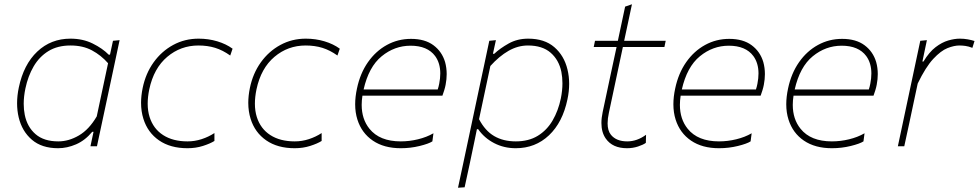

<svg xmlns="http://www.w3.org/2000/svg" viewBox="-20 -685 4583 899"><path d="M403.5 0Q406.5 -14 409.5 -28.5L418 -68H412Q378.5 -27.5 336.2 -9.2Q294 9 252 9Q175.5 9 129.2 -30.8Q83 -70.5 67.5 -135.5Q60 -167 60 -201.5Q60 -237 68 -275Q90.5 -383 154.5 -443.5Q218.5 -504 310 -504Q368 -504 414 -481.2Q460 -458.5 489 -429H495L509 -494L540 -497Q527.5 -439.5 516.5 -386.5Q505 -333 492 -271.5L440 -28.5Q437 -14 434 0ZM253 -23Q302 -23 349.5 -50.8Q397 -78.5 433 -140L486 -389Q453 -426.5 410.5 -449.2Q368 -472 310 -472Q249.5 -472 206.8 -445.8Q164 -419.5 137.5 -374Q111 -328.5 99 -271Q91 -233 91 -199Q91 -172 96 -147Q107.5 -90.5 146.5 -56.8Q185.5 -23 253 -23Z M858 9Q777.5 9 724.5 -27.8Q671.5 -64.5 651.5 -128.5Q640.5 -163.5 640.5 -203.5Q640.5 -236.5 648 -273Q662 -341 699.2 -393Q736.5 -445 790.8 -474.5Q845 -504 910 -504Q956 -504 997.5 -491.5Q1039 -479 1069 -457L1058 -425Q1023 -450 987.5 -461Q952 -472 909 -472Q826 -472 763 -418.8Q700 -365.5 679 -267Q671.5 -231 671.5 -199.5Q671.5 -165.5 680.5 -137Q698 -82 743.8 -52.5Q789.5 -23 858 -23Q892 -23 924.2 -33.5Q956.5 -44 984 -62V-25Q964 -12.5 930.5 -1.8Q897 9 858 9Z M1360 9Q1279.5 9 1226.5 -27.8Q1173.5 -64.5 1153.5 -128.5Q1142.5 -163.5 1142.5 -203.5Q1142.5 -236.5 1150 -273Q1164 -341 1201.2 -393Q1238.5 -445 1292.8 -474.5Q1347 -504 1412 -504Q1458 -504 1499.5 -491.5Q1541 -479 1571 -457L1560 -425Q1525 -450 1489.5 -461Q1454 -472 1411 -472Q1328 -472 1265 -418.8Q1202 -365.5 1181 -267Q1173.5 -231 1173.5 -199.5Q1173.5 -165.5 1182.5 -137Q1200 -82 1245.8 -52.5Q1291.5 -23 1360 -23Q1394 -23 1426.2 -33.5Q1458.5 -44 1486 -62V-25Q1466 -12.5 1432.5 -1.8Q1399 9 1360 9Z M1856.5 9Q1778 9 1725.8 -26.5Q1673.5 -62 1653.5 -125Q1643 -158 1643 -197Q1643 -231.5 1651.5 -271Q1666.5 -342 1703 -394Q1739.5 -446 1791.5 -474.5Q1843.5 -503 1904.5 -503Q1969.5 -503 2009.5 -473.2Q2049.5 -443.5 2064 -394.5Q2071.5 -367.5 2071.5 -338Q2071.5 -314 2066.5 -288Q2064.5 -277 2060 -262.2Q2055.5 -247.5 2051.5 -237H1677Q1673.5 -214.5 1673.5 -194Q1673.5 -127 1710 -82Q1757.5 -23 1856.5 -23Q1897 -23 1937.2 -32.8Q1977.5 -42.5 2009.5 -61L2004.5 -23Q1987.5 -12 1945 -1.5Q1902.5 9 1856.5 9ZM1902.5 -471Q1827.5 -471 1767 -421.5Q1706.5 -372 1682.5 -266H2029.5Q2034 -279.5 2036.5 -293Q2041.5 -318.5 2041.5 -341Q2041.5 -389.5 2017.5 -422.5Q1981.5 -471 1902.5 -471Z M2124.5 194Q2136.5 137.5 2148 84.5Q2159.5 31.5 2172 -28.5L2223.5 -271Q2233 -315.5 2245.5 -373.5Q2257.5 -431 2271 -494L2302 -497L2288 -433H2294Q2321 -458.5 2361.5 -481.2Q2402 -504 2453 -504Q2529.5 -504 2575.5 -464.2Q2621.5 -424.5 2637 -360Q2645 -327.5 2645 -292.5Q2645 -257.5 2637 -220Q2614.5 -112 2550.5 -51.5Q2486.5 9 2395 9Q2339.5 9 2293.5 -15Q2247.5 -39 2219 -80H2213L2202.5 -28.5Q2190 31 2179 83.5Q2167.5 135.5 2155.5 192ZM2395 -23Q2455.5 -23 2498.2 -49.2Q2541 -75.5 2567.5 -121Q2594 -166.5 2606 -224Q2613.5 -261.5 2613.5 -295Q2613.5 -323 2608.5 -348.5Q2597 -404.5 2558.2 -438.2Q2519.5 -472 2452 -472Q2405 -472 2361.2 -447Q2317.5 -422 2276 -376L2223 -127Q2251.5 -72.5 2294 -47.8Q2336.5 -23 2395 -23Z M2916 9Q2848 9 2816.5 -36Q2796 -65 2796 -109Q2796 -133 2802 -161Q2822 -256 2839 -335Q2856 -414 2867 -465H2760L2766 -494H2873Q2882 -536 2890 -574Q2898 -612 2907 -654L2939 -665Q2928.5 -615.5 2920.5 -578Q2912.5 -540.5 2902.5 -494H3097L3091 -465H2896.5L2831 -157Q2825 -129.5 2825 -107.5Q2825 -73 2840.5 -54Q2865.5 -23 2917 -23Q2963 -23 3005 -54L3004 -16Q2991.5 -7 2967.2 1Q2943 9 2916 9Z M3346.5 9Q3268 9 3215.8 -26.5Q3163.5 -62 3143.5 -125Q3133 -158 3133 -197Q3133 -231.5 3141.5 -271Q3156.5 -342 3193 -394Q3229.5 -446 3281.5 -474.5Q3333.5 -503 3394.5 -503Q3459.5 -503 3499.5 -473.2Q3539.5 -443.5 3554 -394.5Q3561.5 -367.5 3561.5 -338Q3561.5 -314 3556.5 -288Q3554.5 -277 3550 -262.2Q3545.5 -247.5 3541.5 -237H3167Q3163.5 -214.5 3163.5 -194Q3163.5 -127 3200 -82Q3247.5 -23 3346.5 -23Q3387 -23 3427.2 -32.8Q3467.5 -42.5 3499.5 -61L3494.5 -23Q3477.5 -12 3435 -1.5Q3392.5 9 3346.5 9ZM3392.5 -471Q3317.5 -471 3257 -421.5Q3196.5 -372 3172.5 -266H3519.5Q3524 -279.5 3526.5 -293Q3531.5 -318.5 3531.5 -341Q3531.5 -389.5 3507.5 -422.5Q3471.5 -471 3392.5 -471Z M3875 9Q3796.5 9 3744.2 -26.5Q3692 -62 3672 -125Q3661.5 -158 3661.5 -197Q3661.5 -231.5 3670 -271Q3685 -342 3721.5 -394Q3758 -446 3810 -474.5Q3862 -503 3923 -503Q3988 -503 4028 -473.2Q4068 -443.5 4082.5 -394.5Q4090 -367.5 4090 -338Q4090 -314 4085 -288Q4083 -277 4078.5 -262.2Q4074 -247.5 4070 -237H3695.5Q3692 -214.5 3692 -194Q3692 -127 3728.5 -82Q3776 -23 3875 -23Q3915.5 -23 3955.8 -32.8Q3996 -42.5 4028 -61L4023 -23Q4006 -12 3963.5 -1.5Q3921 9 3875 9ZM3921 -471Q3846 -471 3785.5 -421.5Q3725 -372 3701 -266H4048Q4052.5 -279.5 4055 -293Q4060 -318.5 4060 -341Q4060 -389.5 4036 -422.5Q4000 -471 3921 -471Z M4184 0Q4196 -56.5 4207 -108Q4218 -159.5 4231 -221L4241.5 -270.5Q4261 -364 4289 -494L4320 -497L4299 -397H4304Q4330.5 -441 4360.5 -464Q4390.5 -487 4420 -495.5Q4449.5 -504 4474 -504Q4493 -504 4511.2 -500.8Q4529.5 -497.5 4543 -493L4533 -461Q4515 -468 4500.2 -470Q4485.5 -472 4472 -472Q4447.5 -472 4416.5 -459.8Q4385.5 -447.5 4350 -409.5Q4314.5 -371.5 4277 -294L4261.5 -221.5Q4248.5 -160.5 4237.5 -108.5Q4226 -56 4214 0Z"/></svg>

Font: Heraclito Thin
Style: Italic
Weight: 100
Italic angle: -12°
Designer: Kostas Bartsokas (font) & Cristiano Sobral (main changes)
Foundry: Kostas Bartsokas (font) & Cristiano Sobral (main changes)
Version: Version 1.00;July 8, 2020;FontCreator 13.0.0.2655 64-bit